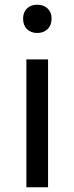

<svg xmlns="http://www.w3.org/2000/svg" viewBox="-20 -795 315 815"><path d="M92 0V-543H184V0ZM138 -655Q111 -655 94.5 -671.5Q78 -688 78 -716Q78 -743 94.5 -759Q111 -775 138 -775Q165 -775 182 -759Q199 -743 199 -716Q199 -688 182 -671.5Q165 -655 138 -655Z"/></svg>

Font: Noto Sans SC Thin
Style: Regular
Weight: 400
Version: Version 2.004-H2;hotconv 1.0.118;makeotfexe 2.5.65603